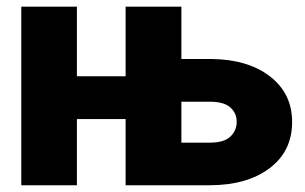

<svg xmlns="http://www.w3.org/2000/svg" viewBox="-20 -548 901 568"><path d="M207.5 -322.3H351.6V-528.3H516.6V-373.5H606Q714.4 -372.1 779.3 -321.5Q844.2 -271 844.2 -187Q844.2 -101.1 778.1 -50.8Q711.9 -0.5 602.1 0H351.6V-195.8H207.5V0H43V-528.3H207.5ZM516.6 -247.1V-126H600.6Q642.6 -126 661.4 -143.8Q680.2 -161.6 680.2 -188Q680.2 -213.4 661.4 -230.2Q642.6 -247.1 600.6 -247.1Z"/></svg>

Font: Roboto
Style: Regular
Weight: 900
Designer: Google
Version: Version 2.001171; 2014